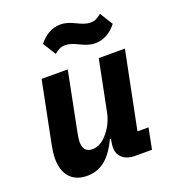

<svg xmlns="http://www.w3.org/2000/svg" viewBox="-138 -852 859 966"><g transform="rotate(-20 291.0 -369.0)"><path d="M430 -601C477 -601 515 -625 545 -663L502 -732C480 -715 467 -707 444 -707C418 -707 397 -717 372 -729C346 -741 325 -750 296 -750C249 -750 211 -726 181 -688L224 -619C246 -636 259 -644 282 -644C308 -644 329 -634 354 -622C380 -610 401 -601 430 -601ZM114 -525 49 -200C44 -173 40 -150 40 -124C40 -38 85 12 164 12C244 12 294 -40 333 -122H339L336 -107C335 -102 333 -88 333 -77C333 -28 371 0 421 0H514L536 -112H477L560 -525H420L366 -255C358 -215 341 -181 318 -153C295 -125 268 -105 234 -105C200 -105 185 -126 185 -160C185 -175 188 -194 192 -213L254 -525Z"/></g></svg>

Font: LVC Sans
Style: Bold Italic
Weight: 700
Italic angle: -11.31°
Designer: Mike Abbink, Paul van der Laan, Pieter van Rosmalen
Foundry: Bold Monday
Version: Version 3.0